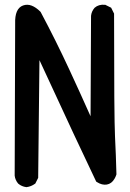

<svg xmlns="http://www.w3.org/2000/svg" viewBox="-20 -766 540 798"><path d="M88.9 11.7Q70.3 9.3 56.2 -2.4L55.7 -2.9L55.2 -3.4Q49.3 -10.3 45.7 -18.6Q42 -26.9 41 -36.1V-36.6V-37.1L43 -668Q41 -730.5 75.7 -743.2Q93.3 -749.5 111.3 -742.7Q129.4 -735.8 147.5 -717.8L148.4 -716.8L149.4 -715.3Q211.9 -598.1 267.1 -479Q312.5 -381.3 356.4 -282.7L358.4 -699.2V-699.7V-700.2Q359.4 -709.5 363 -717.8Q366.7 -726.1 372.6 -732.9L373 -733.4L373.5 -733.9Q390.1 -748.5 416 -746.1H418L419.4 -745.1L439 -735.4L441.9 -733.9L443.4 -731L453.1 -711.4L454.1 -709.5V-707Q454.1 -274.9 458 -198.7Q461.9 -122.6 463.9 -43V-41.5L463.4 -39.6Q462.4 -36.6 461.2 -33.7Q460 -30.8 458.5 -27.8Q457 -24.9 455.6 -22.5Q443.8 -2.4 424.1 1Q404.3 4.4 382.8 -9.3L380.4 -10.7L378.9 -13.2Q310.5 -155.3 144 -516.1L138.7 -29.3V-26.9L137.7 -24.9L127.9 -5.4L127 -3.4L125 -2Q109.4 9.3 90.8 11.7H89.8Z"/></svg>

Font: NaikaiFont
Style: Bold
Weight: 700
Version: Version 1.89